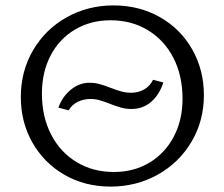

<svg xmlns="http://www.w3.org/2000/svg" viewBox="-20 -684 830 710"><path d="M57 -325Q57 -421 102.5 -498.5Q148 -576 226.5 -620Q305 -664 400 -664Q495 -664 571.5 -620.5Q648 -577 691 -501Q734 -425 734 -332Q734 -237 688 -159.5Q642 -82 563 -38Q484 6 389 6Q294 6 218.5 -37.5Q143 -81 100 -156.5Q57 -232 57 -325ZM655 -319Q655 -404 621.5 -469.5Q588 -535 527.5 -572Q467 -609 389 -609Q315 -609 257 -574.5Q199 -540 167 -478.5Q135 -417 135 -338Q135 -253 168.5 -187.5Q202 -122 262.5 -85Q323 -48 401 -48Q475 -48 532.5 -82.5Q590 -117 622.5 -178.5Q655 -240 655 -319ZM196 -286Q210 -326 241.5 -352Q273 -378 311 -378Q329 -378 346.5 -373.5Q364 -369 387 -360Q410 -351 428 -346Q446 -341 465 -341Q492 -341 513.5 -353.5Q535 -366 546 -389L584 -379Q569 -333 538.5 -307Q508 -281 466 -281Q446 -281 429.5 -285.5Q413 -290 387 -300Q364 -309 348 -313.5Q332 -318 315 -318Q289 -318 267.5 -307.5Q246 -297 234 -276Z"/></svg>

Font: Ysabeau SC
Style: Regular
Weight: 400
Designer: Christian Thalmann (Catharsis Fonts)
Version: Version 0.003